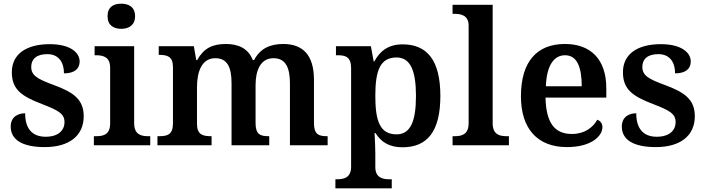

<svg xmlns="http://www.w3.org/2000/svg" viewBox="-20 -786 3816 1039"><path d="M222 10C354 10 433 -51 433 -157C433 -248 377 -287 271 -326C181 -359 149 -378 149 -424C149 -466 177 -493 236 -493C293 -493 326 -455 326 -389C382 -389 411 -413 411 -453C411 -502 360 -547 249 -547C126 -547 44 -496 44 -395C44 -302 97 -265 207 -223C298 -188 329 -170 329 -125C329 -80 295 -46 227 -46C150 -46 116 -95 116 -173C80 -173 38 -156 38 -101C38 -32 97 10 222 10Z M636 -630C677 -630 711 -650 711 -698C711 -748 677 -766 636 -766C594 -766 562 -748 562 -698C562 -650 594 -630 636 -630ZM488 0H793V-49H781C739 -49 706 -61 706 -120V-536H492V-487H501C542 -487 576 -475 576 -420V-118C576 -60 543 -49 501 -49H488Z M832 0H1125V-49H1121C1077 -49 1046 -58 1046 -115V-313C1046 -397 1071 -471 1145 -471C1211 -471 1233 -421 1233 -335V0H1437V-49H1434C1389 -49 1363 -58 1363 -120V-325C1363 -404 1389 -471 1460 -471C1525 -471 1549 -421 1549 -335V0H1753V-49H1750C1705 -49 1679 -58 1679 -120V-354C1679 -490 1617 -548 1513 -548C1442 -548 1388 -524 1355 -461H1348C1324 -523 1271 -548 1203 -548C1128 -548 1082 -524 1047 -461H1042L1029 -536H839V-489H842C886 -489 916 -480 916 -423V-119C916 -58 887 -49 842 -49H832Z M1795 233H2100V184H2086C2051 184 2011 176 2011 118V46C2011 16 2009 -29 2007 -66H2012C2041 -19 2085 11 2158 11C2292 11 2363 -74 2363 -267C2363 -460 2291 -546 2159 -546C2081 -546 2035 -509 2006 -454H2002L1987 -536H1798V-487H1809C1849 -487 1880 -478 1880 -418V117C1880 176 1840 184 1805 184H1795ZM2126 -59C2037 -59 2011 -129 2011 -267C2011 -404 2037 -475 2126 -475C2201 -475 2231 -403 2231 -267C2231 -129 2201 -59 2126 -59Z M2429 0H2734V-49H2721C2679 -49 2646 -61 2646 -120V-760H2429V-711H2441C2475 -711 2516 -703 2516 -647V-120C2516 -61 2483 -49 2441 -49H2429Z M3048 10C3182 10 3240 -51 3240 -98C3240 -119 3227 -133 3212 -138C3189 -96 3143 -61 3075 -61C2982 -61 2935 -120 2932 -258H3261V-308C3261 -466 3176 -548 3037 -548C2885 -548 2799 -452 2799 -265C2799 -91 2887 10 3048 10ZM3128 -319H2934C2938 -428 2975 -487 3038 -487C3103 -487 3128 -422 3128 -319Z M3529 10C3661 10 3740 -51 3740 -157C3740 -248 3684 -287 3578 -326C3488 -359 3456 -378 3456 -424C3456 -466 3484 -493 3543 -493C3600 -493 3633 -455 3633 -389C3689 -389 3718 -413 3718 -453C3718 -502 3667 -547 3556 -547C3433 -547 3351 -496 3351 -395C3351 -302 3404 -265 3514 -223C3605 -188 3636 -170 3636 -125C3636 -80 3602 -46 3534 -46C3457 -46 3423 -95 3423 -173C3387 -173 3345 -156 3345 -101C3345 -32 3404 10 3529 10Z"/></svg>

Font: Noto Serif Devanagari SemiBold
Style: Regular
Weight: 600
Designer: Universal Thirst, Indian Type Foundry and the Monotype Design Team
Foundry: Monotype Imaging Inc.
Version: Version 2.004